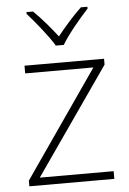

<svg xmlns="http://www.w3.org/2000/svg" viewBox="-54 -804 567 844"><g transform="rotate(-5 229.5 -382.0)"><path d="M211 -606H246C270 -648 327 -716 364 -756V-764H335C298 -729 258 -683 228 -645C199 -683 160 -729 124 -764H95V-756C131 -716 186 -648 211 -606ZM416 0V-34H90L417 -504V-530H66V-496H367L41 -25V0Z"/></g></svg>

Font: Noto Sans Ethiopic ExtraLight
Style: Regular
Weight: 200
Designer: Monotype Design Team
Foundry: Monotype Imaging Inc.
Version: Version 2.102